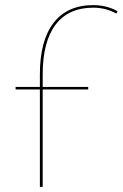

<svg xmlns="http://www.w3.org/2000/svg" viewBox="-20 -731 480 751"><path d="M345 -711Q397 -711 440 -687L435 -678Q393 -701 345 -701Q248 -701 197.5 -634.5Q147 -568 147 -440V-391H325V-381H147V0H136V-381H41V-391H136V-440Q136 -572 189.5 -641.5Q243 -711 345 -711Z"/></svg>

Font: EauTest Hairline
Style: Regular
Weight: 250
Designer: Christian Thalmann (Catharsis Fonts)
Version: Version 0.001;PS 000.001;hotconv 1.0.88;makeotf.lib2.5.64775